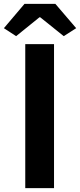

<svg xmlns="http://www.w3.org/2000/svg" viewBox="-39 -968 412 988"><path d="M91 0V-741H239V0ZM44 -782 -19 -823 87 -948H246L353 -823L289 -782L168 -879H164Z"/></svg>

Font: Noto Sans SC Thin
Style: Bold
Weight: 700
Version: Version 2.004-H2;hotconv 1.0.118;makeotfexe 2.5.65603